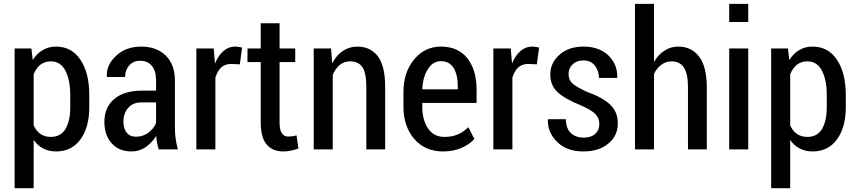

<svg xmlns="http://www.w3.org/2000/svg" viewBox="-20 -782 4485 1005"><path d="M447.3 -219.7Q447.3 -116.2 401.4 -52.7Q355.5 10.7 273.4 10.7Q235.4 10.7 206.1 -4.9Q176.8 -19.5 156.2 -49.8Q156.2 35.2 156.2 203.1Q130.9 203.1 56.6 203.1Q56.6 179.7 56.6 147.5Q56.6 27.3 56.6 -223.6Q56.6 -299.8 56.6 -528.3Q79.1 -528.3 144.5 -528.3Q146.5 -512.7 151.4 -467.8Q171.9 -501 203.1 -519.5Q233.4 -538.1 273.4 -538.1Q355.5 -538.1 401.4 -468.8Q447.3 -399.4 447.3 -285.2Q447.3 -263.7 447.3 -219.7ZM347.7 -285.2Q347.7 -363.3 322.3 -412.1Q296.9 -460.9 246.1 -460.9Q214.8 -460.9 191.4 -443.4Q168.9 -424.8 156.2 -393.6Q156.2 -304.7 156.2 -126Q168.9 -96.7 191.4 -81.1Q213.9 -65.4 246.1 -65.4Q297.9 -65.4 323.2 -107.4Q347.7 -150.4 347.7 -219.7Q347.7 -242.2 347.7 -285.2Z M810.5 0Q805.7 -18.6 801.8 -35.2Q798.8 -52.7 797.9 -70.3Q775.4 -35.2 742.2 -11.7Q709 10.7 668.9 10.7Q602.5 10.7 564.5 -32.2Q526.4 -74.2 526.4 -144.5Q526.4 -220.7 578.1 -263.7Q629.9 -307.6 722.7 -307.6Q747.1 -307.6 796.9 -307.6Q796.9 -320.3 796.9 -361.3Q796.9 -410.2 775.4 -436.5Q753.9 -463.9 713.9 -463.9Q677.7 -463.9 656.2 -439.5Q634.8 -415 634.8 -378.9Q603.5 -378.9 540 -378.9Q540 -379.9 539.1 -381.8Q536.1 -442.4 587.9 -490.2Q638.7 -538.1 719.7 -538.1Q797.9 -538.1 846.7 -492.2Q895.5 -445.3 895.5 -360.4Q895.5 -278.3 895.5 -115.2Q895.5 -85 899.4 -55.7Q903.3 -27.3 911.1 0Q877.9 0 810.5 0ZM691.4 -66.4Q726.6 -66.4 754.9 -85.9Q783.2 -106.4 796.9 -137.7Q796.9 -173.8 796.9 -246.1Q777.3 -246.1 720.7 -246.1Q675.8 -246.1 650.4 -216.8Q626 -187.5 626 -145.5Q626 -109.4 642.6 -87.9Q660.2 -66.4 691.4 -66.4Z M1235.4 -445.3Q1223.6 -445.3 1189.5 -447.3Q1158.2 -447.3 1137.7 -428.7Q1118.2 -410.2 1107.4 -376Q1107.4 -251 1107.4 0Q1082 0 1007.8 0Q1007.8 -20.5 1007.8 -51.8Q1007.8 -145.5 1007.8 -331.1Q1007.8 -379.9 1007.8 -528.3Q1030.3 -528.3 1098.6 -528.3Q1099.6 -508.8 1105.5 -449.2Q1122.1 -491.2 1149.4 -514.6Q1175.8 -538.1 1210.9 -538.1Q1220.7 -538.1 1230.5 -536.1Q1241.2 -535.2 1247.1 -532.2Q1243.2 -502.9 1235.4 -445.3Z M1443.4 -660.2Q1443.4 -627 1443.4 -528.3Q1463.9 -528.3 1525.4 -528.3Q1525.4 -510.7 1525.4 -457Q1504.9 -457 1443.4 -457Q1443.4 -378.9 1443.4 -143.6Q1443.4 -101.6 1455.1 -85Q1466.8 -67.4 1486.3 -67.4Q1498 -67.4 1508.8 -68.4Q1518.6 -70.3 1532.2 -73.2Q1536.1 -50.8 1542 -4.9Q1525.4 2 1504.9 5.9Q1484.4 10.7 1462.9 10.7Q1406.2 10.7 1375 -26.4Q1344.7 -63.5 1344.7 -143.6Q1344.7 -248 1344.7 -457Q1327.1 -457 1275.4 -457Q1275.4 -460 1275.4 -463.9Q1275.4 -484.4 1275.4 -528.3Q1293 -528.3 1344.7 -528.3Q1344.7 -561.5 1344.7 -660.2Q1369.1 -660.2 1443.4 -660.2Z M1712.9 -528.3Q1713.9 -508.8 1718.8 -450.2Q1740.2 -492.2 1773.4 -514.6Q1807.6 -538.1 1850.6 -538.1Q1918.9 -538.1 1958 -487.3Q1996.1 -435.5 1996.1 -328.1Q1996.1 -218.8 1996.1 0Q1971.7 0 1897.5 0Q1897.5 -82 1897.5 -327.1Q1897.5 -400.4 1877 -430.7Q1855.5 -460.9 1812.5 -460.9Q1782.2 -460.9 1758.8 -442.4Q1735.4 -422.9 1721.7 -390.6Q1721.7 -260.7 1721.7 0Q1696.3 0 1622.1 0Q1622.1 -20.5 1622.1 -51.8Q1622.1 -145.5 1622.1 -331.1Q1622.1 -379.9 1622.1 -528.3Q1644.5 -528.3 1712.9 -528.3Z M2298.8 10.7Q2205.1 10.7 2148.4 -54.7Q2091.8 -121.1 2091.8 -222.7Q2091.8 -229.5 2091.8 -242.2Q2091.8 -256.8 2091.8 -299.8Q2091.8 -403.3 2147.5 -470.7Q2203.1 -538.1 2288.1 -538.1Q2377.9 -538.1 2426.8 -476.6Q2474.6 -415 2474.6 -312.5Q2474.6 -289.1 2474.6 -243.2Q2403.3 -243.2 2190.4 -243.2Q2190.4 -238.3 2190.4 -222.7Q2190.4 -154.3 2220.7 -109.4Q2251 -65.4 2305.7 -65.4Q2346.7 -65.4 2376 -78.1Q2405.3 -90.8 2431.6 -116.2Q2442.4 -95.7 2462.9 -54.7Q2438.5 -26.4 2395.5 -7.8Q2353.5 10.7 2298.8 10.7ZM2288.1 -461.9Q2245.1 -461.9 2219.7 -419.9Q2193.4 -378.9 2190.4 -314.5Q2252.9 -314.5 2376 -314.5Q2376 -319.3 2376 -335Q2376 -390.6 2354.5 -425.8Q2332 -461.9 2288.1 -461.9Z M2790 -445.3Q2778.3 -445.3 2744.1 -447.3Q2712.9 -447.3 2692.4 -428.7Q2672.9 -410.2 2662.1 -376Q2662.1 -251 2662.1 0Q2636.7 0 2562.5 0Q2562.5 -20.5 2562.5 -51.8Q2562.5 -145.5 2562.5 -331.1Q2562.5 -379.9 2562.5 -528.3Q2585 -528.3 2653.3 -528.3Q2654.3 -508.8 2660.2 -449.2Q2676.8 -491.2 2704.1 -514.6Q2730.5 -538.1 2765.6 -538.1Q2775.4 -538.1 2785.2 -536.1Q2795.9 -535.2 2801.8 -532.2Q2797.9 -502.9 2790 -445.3Z M3117.2 -132.8Q3117.2 -163.1 3096.7 -184.6Q3076.2 -206.1 3020.5 -230.5Q2939.5 -262.7 2899.4 -298.8Q2860.4 -335 2860.4 -391.6Q2860.4 -453.1 2908.2 -495.1Q2956.1 -538.1 3034.2 -538.1Q3116.2 -538.1 3164.1 -492.2Q3212.9 -445.3 3210.9 -377Q3210.9 -376 3210 -374Q3186.5 -374 3115.2 -374Q3115.2 -411.1 3093.8 -438.5Q3072.3 -465.8 3034.2 -465.8Q2998 -465.8 2976.6 -444.3Q2956.1 -423.8 2956.1 -395.5Q2956.1 -365.2 2973.6 -347.7Q2991.2 -330.1 3050.8 -301.8Q3133.8 -272.5 3173.8 -234.4Q3213.9 -196.3 3213.9 -136.7Q3213.9 -71.3 3164.1 -30.3Q3115.2 10.7 3033.2 10.7Q2946.3 10.7 2896.5 -39.1Q2847.7 -86.9 2847.7 -149.4Q2847.7 -152.3 2848.6 -155.3Q2848.6 -156.2 2849.6 -158.2Q2872.1 -158.2 2941.4 -158.2Q2943.4 -106.4 2969.7 -84Q2996.1 -61.5 3035.2 -61.5Q3073.2 -61.5 3095.7 -81.1Q3117.2 -101.6 3117.2 -132.8Z M3403.3 -457Q3424.8 -496.1 3458 -516.6Q3490.2 -538.1 3529.3 -538.1Q3600.6 -538.1 3639.6 -485.4Q3679.7 -432.6 3679.7 -323.2Q3679.7 -215.8 3679.7 0Q3655.3 0 3581.1 0Q3581.1 -81.1 3581.1 -324.2Q3581.1 -397.5 3559.6 -428.7Q3538.1 -460.9 3496.1 -460.9Q3465.8 -460.9 3442.4 -443.4Q3418 -425.8 3403.3 -395.5Q3403.3 -263.7 3403.3 0Q3378.9 0 3303.7 0Q3303.7 -20.5 3303.7 -46.9Q3303.7 -179.7 3303.7 -476.6Q3303.7 -547.9 3303.7 -761.7Q3329.1 -761.7 3403.3 -761.7Q3403.3 -685.5 3403.3 -457Z M3896.5 0Q3872.1 0 3796.9 0Q3796.9 -20.5 3796.9 -51.8Q3796.9 -145.5 3796.9 -330.1Q3796.9 -379.9 3796.9 -528.3Q3822.3 -528.3 3896.5 -528.3Q3896.5 -396.5 3896.5 0ZM3896.5 -667Q3872.1 -667 3796.9 -667Q3796.9 -690.4 3796.9 -761.7Q3822.3 -761.7 3896.5 -761.7Q3896.5 -738.3 3896.5 -667Z M4407.2 -219.7Q4407.2 -116.2 4361.3 -52.7Q4315.4 10.7 4233.4 10.7Q4195.3 10.7 4166 -4.9Q4136.7 -19.5 4116.2 -49.8Q4116.2 35.2 4116.2 203.1Q4090.8 203.1 4016.6 203.1Q4016.6 179.7 4016.6 147.5Q4016.6 27.3 4016.6 -223.6Q4016.6 -299.8 4016.6 -528.3Q4039.1 -528.3 4104.5 -528.3Q4106.4 -512.7 4111.3 -467.8Q4131.8 -501 4163.1 -519.5Q4193.4 -538.1 4233.4 -538.1Q4315.4 -538.1 4361.3 -468.8Q4407.2 -399.4 4407.2 -285.2Q4407.2 -263.7 4407.2 -219.7ZM4307.6 -285.2Q4307.6 -363.3 4282.2 -412.1Q4256.8 -460.9 4206.1 -460.9Q4174.8 -460.9 4151.4 -443.4Q4128.9 -424.8 4116.2 -393.6Q4116.2 -304.7 4116.2 -126Q4128.9 -96.7 4151.4 -81.1Q4173.8 -65.4 4206.1 -65.4Q4257.8 -65.4 4283.2 -107.4Q4307.6 -150.4 4307.6 -219.7Q4307.6 -242.2 4307.6 -285.2Z"/></svg>

Font: Noto Sans Hebrew DECATHLON 
Style: Regular
Weight: 400
Designer: Monotype Design team
Version: Version 1.03 uh